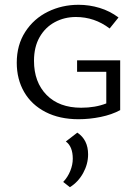

<svg xmlns="http://www.w3.org/2000/svg" viewBox="-20 -492 585 802"><path d="M482 -240V-32Q447 -13 400.5 -3.5Q354 6 308 6Q229 6 170.5 -24Q112 -54 81 -107.5Q50 -161 50 -230Q50 -304 85.5 -359Q121 -414 180 -443Q239 -472 308 -472Q353 -472 396 -459Q439 -446 475 -419L438 -373Q375 -421 297 -421Q249 -421 209 -399.5Q169 -378 145.5 -337Q122 -296 122 -238Q122 -149 174.5 -95.5Q227 -42 319 -42Q378 -42 424 -60V-192H302V-240ZM348 153Q348 193 327.5 230.5Q307 268 272 290L244 268Q263 248 273.5 222Q284 196 284 171Q284 120 255 99L303 62Q348 92 348 153Z"/></svg>

Font: Ysabeau SC
Style: Regular
Weight: 400
Designer: Christian Thalmann (Catharsis Fonts)
Version: Version 0.003